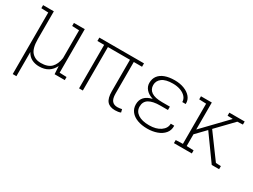

<svg xmlns="http://www.w3.org/2000/svg" viewBox="-54 -1104 2469 1875"><g transform="rotate(30 1180.5 -166.5)"><path d="M111.8 203.1V-490.7L32.2 -493.7V-528.3H111.8H153.3V-217.3Q153.3 -111.8 191.4 -69.6Q229.5 -27.3 292.5 -27.3Q372.6 -27.3 410.9 -66.4Q449.2 -105.5 459.5 -177.2V-490.7L379.9 -493.7V-528.3H502V-37.6L581.5 -34.7V0H466.8L461.4 -89.4Q438.5 -41 397.5 -15.4Q356.4 10.3 296.4 10.3Q249.5 10.3 212.6 -8.5Q175.8 -27.3 153.3 -69.3V203.1Z M1152.3 10.3Q1091.8 10.3 1062.7 -23.9Q1033.7 -58.1 1033.7 -136.2V-490.2H785.2V0H742.7V-490.2H666.5V-528.3H1169.9V-490.2H1076.7V-134.8Q1076.7 -76.2 1097.7 -52Q1118.7 -27.8 1157.2 -27.8Q1170.4 -27.8 1180.9 -29.5Q1191.4 -31.2 1208 -34.2L1216.3 -0.5Q1202.1 5.4 1186.3 7.8Q1170.4 10.3 1152.3 10.3Z M1514.6 8.3Q1451.2 8.3 1402.8 -9.8Q1354.5 -27.8 1327.6 -62Q1300.8 -96.2 1300.8 -143.1Q1300.8 -243.2 1417 -270.5Q1365.7 -286.1 1337.9 -317.9Q1310.1 -349.6 1310.1 -389.6Q1310.1 -437 1334.7 -469.7Q1359.4 -502.4 1405.3 -519.3Q1451.2 -536.1 1514.6 -536.1Q1573.7 -536.1 1621.1 -517.8Q1668.5 -499.5 1695.6 -466.8Q1722.7 -434.1 1721.2 -391.1L1720.2 -388.2H1682.6Q1682.6 -420.9 1660.4 -446Q1638.2 -471.2 1600.3 -485.1Q1562.5 -499 1514.6 -499Q1433.6 -499 1393.6 -469Q1353.5 -439 1353.5 -391.1Q1353.5 -341.8 1392.3 -315.2Q1431.2 -288.6 1514.2 -288.6H1600.1V-251H1514.2Q1429.7 -251 1386.5 -224.6Q1343.3 -198.2 1343.3 -142.1Q1343.3 -89.8 1388.2 -59.6Q1433.1 -29.3 1514.6 -29.3Q1592.8 -29.3 1641.8 -63.2Q1690.9 -97.2 1690.9 -148.9H1729L1730 -146Q1731.4 -96.7 1702.1 -62Q1672.9 -27.3 1623.3 -9.5Q1573.7 8.3 1514.6 8.3Z M1929.7 -165 1914.6 -203.1 2189.9 -489.3V-492.2L2132.3 -493.7V-528.3H2305.2V-493.7L2243.7 -490.7ZM1812.5 0V-34.7L1892.1 -37.6V-490.7L1812.5 -493.7V-528.3H1934.6V-37.6L2014.2 -34.7V0ZM2238.8 0 2028.3 -292.5 2054.2 -323.2 2264.6 -37.1 2321.8 -34.7V0Z"/></g></svg>

Font: Roboto Slab ExtraLight
Style: Regular
Weight: 250
Designer: Google
Version: Version 2.000; ttfautohint (v1.8.1.43-b0c9)